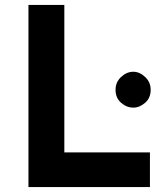

<svg xmlns="http://www.w3.org/2000/svg" viewBox="-20 -756 674 776"><path d="M95 -736H240V-140H586V0H95ZM447 -393Q447 -424 469.5 -445Q492 -466 519 -466Q544 -466 566.5 -445Q589 -424 589 -393Q589 -360 566.5 -340.5Q544 -321 519 -321Q492 -321 469.5 -340.5Q447 -360 447 -393Z"/></svg>

Font: Josefin Sans Thin
Style: Bold
Weight: 700
Version: Version 2.000